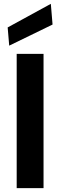

<svg xmlns="http://www.w3.org/2000/svg" viewBox="-20 -981 315 1001"><path d="M67 0V-700H207V0ZM28 -743 20 -838 245 -961 254 -853Z"/></svg>

Font: DM Sans 18pt ExtraBold
Style: Regular
Weight: 800
Designer: Colophon Foundry, Jonny Pinhorn
Foundry: Colophon Foundry
Version: Version 4.004;gftools[0.9.30]